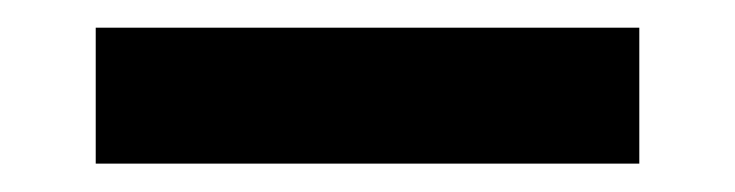

<svg xmlns="http://www.w3.org/2000/svg" viewBox="-20 -850 528 138"><path d="M48.8 -830.1H439.5V-732.4H48.8Z"/></svg>

Font: California Gothic
Style: Regular
Weight: 400
Version: Version 2.2;